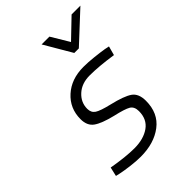

<svg xmlns="http://www.w3.org/2000/svg" viewBox="-214 -840 955 955"><g transform="rotate(-45 263.0 -363.0)"><path d="M526 -735H464L365 -640L308 -735H253L338 -590H370ZM483 -491 459 -496C443 -498.7 421.5 -501.5 394.5 -504.5C367.5 -507.5 343 -509 321 -509C264.3 -509 217.8 -492.7 181.5 -460C145.2 -427.3 127 -385.7 127 -335C127 -304.3 137 -281.8 157 -267.5C177 -253.2 210.3 -240.3 257 -229C298.3 -219.7 326 -210.8 340 -202.5C354 -194.2 361 -179.3 361 -158C361 -120 347.3 -91.3 320 -72C292.7 -52.7 257.3 -43 214 -43C174.7 -43 124.3 -48.3 63 -59L52 -11L74 -6C89.3 -2.7 110 0.7 136 4C162 7.3 185.7 9 207 9C269.7 9 321.2 -6.3 361.5 -37C401.8 -67.7 422 -112 422 -170C422 -204 411.8 -228 391.5 -242C371.2 -256 335.7 -269 285 -281C245.7 -290.3 219.5 -299.3 206.5 -308C193.5 -316.7 187 -330 187 -348C187 -378 198.7 -403.7 222 -425C245.3 -446.3 275.7 -457 313 -457C355.7 -457 408 -452.3 470 -443Z"/></g></svg>

Font: RazerF5 Light
Style: Italic
Weight: 300
Foundry: Razer Inc.
Version: Version 2